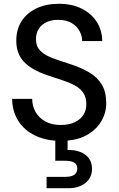

<svg xmlns="http://www.w3.org/2000/svg" viewBox="-20 -732 627 1014"><path d="M301 12Q225 12 167 -15.5Q109 -43 77 -93Q45 -143 44 -210H150Q150 -172 168 -140.5Q186 -109 219.5 -90.5Q253 -72 301 -72Q343 -72 373.5 -86Q404 -100 420 -124.5Q436 -149 436 -181Q436 -218 419.5 -242Q403 -266 374 -281.5Q345 -297 307.5 -309Q270 -321 229 -335Q147 -363 106.5 -405.5Q66 -448 66 -517Q66 -576 93.5 -619.5Q121 -663 172 -687.5Q223 -712 291 -712Q360 -712 410.5 -687Q461 -662 490 -618Q519 -574 520 -515H414Q414 -542 400 -568Q386 -594 358 -610.5Q330 -627 289 -627Q254 -628 227.5 -616Q201 -604 185.5 -581Q170 -558 170 -526Q170 -494 184 -474.5Q198 -455 223.5 -441Q249 -427 284 -415.5Q319 -404 361 -390Q412 -373 453 -348.5Q494 -324 517.5 -285.5Q541 -247 541 -187Q541 -135 514 -90Q487 -45 434 -16.5Q381 12 301 12ZM226 262V202H325Q357 202 372.5 191Q388 180 388 158Q388 137 372.5 127Q357 117 325 117H272V-5H337V60Q373 59 402.5 70Q432 81 449 103.5Q466 126 466 160Q466 192 449.5 215Q433 238 405 250Q377 262 342 262Z"/></svg>

Font: DM Sans 17pt Medium
Style: Regular
Weight: 500
Version: Version 4.004;gftools[0.9.30]